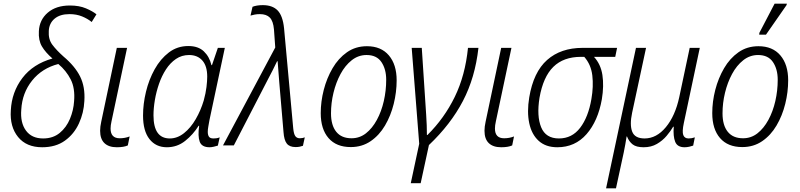

<svg xmlns="http://www.w3.org/2000/svg" viewBox="-20 -793 4360 1047"><path d="M210 10Q124 10 78.5 -46Q33 -102 39 -191Q44 -291 102 -367.5Q160 -444 266 -474Q228 -507 208.5 -540Q189 -573 192 -623Q195 -685 240.5 -724Q286 -763 361 -763Q412 -763 448.5 -747.5Q485 -732 506 -715L480 -673Q458 -691 427.5 -703.5Q397 -716 359 -716Q307 -716 277.5 -691Q248 -666 246 -624Q243 -579 265.5 -549Q288 -519 326 -485Q389 -432 417 -375.5Q445 -319 440 -242Q437 -178 410.5 -120Q384 -62 334 -26Q284 10 210 10ZM215 -38Q269 -38 305.5 -68Q342 -98 361.5 -145Q381 -192 384 -241Q390 -312 365.5 -360Q341 -408 298 -444Q209 -421 155 -353.5Q101 -286 96 -195Q90 -124 121.5 -81Q153 -38 215 -38Z M617 10Q573 10 549.5 -12.5Q526 -35 526 -80Q526 -102 532 -129L617 -532H673L588 -131Q583 -109 583 -92Q583 -39 633 -39Q662 -39 687 -49L677 0Q666 5 651 7.5Q636 10 617 10Z M890 10Q830 10 795 -34.5Q760 -79 760 -163Q760 -226 776 -292.5Q792 -359 823.5 -415.5Q855 -472 901 -507Q947 -542 1007 -542Q1061 -542 1091.5 -513Q1122 -484 1133 -438H1136L1168 -532H1206L1122 -137Q1119 -119 1116 -103Q1113 -87 1113 -74Q1113 -57 1119.5 -47.5Q1126 -38 1144 -38Q1151 -38 1159.5 -39Q1168 -40 1178 -44L1168 1Q1159 4 1146 7Q1133 10 1123 10Q1080 10 1069 -20.5Q1058 -51 1066 -107H1063Q1033 -59 989.5 -24.5Q946 10 890 10ZM906 -38Q947 -38 983.5 -67Q1020 -96 1047.5 -143.5Q1075 -191 1091 -245Q1102 -285 1106 -318.5Q1110 -352 1110 -375Q1110 -433 1083.5 -463Q1057 -493 1011 -493Q971 -493 939.5 -471.5Q908 -450 885 -414.5Q862 -379 847 -335.5Q832 -292 824.5 -247.5Q817 -203 817 -164Q817 -38 906 -38Z M1592 9Q1559 9 1544 -10Q1529 -29 1526 -73L1503 -343Q1501 -378 1498 -407Q1495 -436 1494 -459H1491Q1481 -437 1467.5 -411Q1454 -385 1442 -362L1255 0H1196L1481 -534L1474 -632Q1470 -678 1451.5 -697Q1433 -716 1397 -716Q1382 -716 1369 -713.5Q1356 -711 1346 -708L1357 -756Q1367 -760 1381 -762.5Q1395 -765 1413 -765Q1466 -765 1494 -736Q1522 -707 1529 -639L1579 -93Q1582 -62 1590.5 -50.5Q1599 -39 1615 -39Q1623 -39 1630 -40.5Q1637 -42 1642 -44L1632 2Q1624 5 1614 7Q1604 9 1592 9Z M1893 9Q1814 9 1771.5 -40Q1729 -89 1729 -176Q1729 -239 1745.5 -303Q1762 -367 1793.5 -421Q1825 -475 1872 -508Q1919 -541 1981 -541Q2058 -541 2100.5 -491Q2143 -441 2143 -355Q2143 -291 2127 -226.5Q2111 -162 2079.5 -108.5Q2048 -55 2001 -23Q1954 9 1893 9ZM1897 -39Q1941 -39 1975.5 -66Q2010 -93 2035 -139Q2060 -185 2073 -242Q2086 -299 2086 -358Q2086 -416 2060 -454.5Q2034 -493 1979 -493Q1934 -493 1898 -464.5Q1862 -436 1837 -389.5Q1812 -343 1798.5 -287Q1785 -231 1785 -175Q1785 -110 1813.5 -74.5Q1842 -39 1897 -39Z M2220 206 2266 -9 2225 -532H2280L2304 -167Q2306 -142 2307 -110Q2308 -78 2308 -57H2311Q2403 -148 2460 -265Q2517 -382 2532 -532H2589Q2571 -370 2504.5 -242.5Q2438 -115 2319 -2L2274 206Z M2713 10Q2669 10 2645.5 -12.5Q2622 -35 2622 -80Q2622 -102 2628 -129L2713 -532H2769L2684 -131Q2679 -109 2679 -92Q2679 -39 2729 -39Q2758 -39 2783 -49L2773 0Q2762 5 2747 7.5Q2732 10 2713 10Z M3019 10Q2956 10 2917.5 -25Q2879 -60 2866 -121.5Q2853 -183 2866 -262Q2889 -400 2963.5 -466Q3038 -532 3157 -532H3345L3335 -483H3219Q3256 -443 3265 -384Q3274 -325 3262 -252Q3241 -133 3178.5 -61.5Q3116 10 3019 10ZM3028 -38Q3099 -38 3143.5 -96Q3188 -154 3205 -253Q3217 -322 3210 -381.5Q3203 -441 3166 -483H3148Q3053 -483 2997.5 -428.5Q2942 -374 2922 -260Q2906 -160 2931 -99Q2956 -38 3028 -38Z M3285 234 3448 -532H3503L3427 -178Q3413 -112 3427.5 -75Q3442 -38 3495 -38Q3560 -38 3611 -99.5Q3662 -161 3684 -263L3741 -532H3796L3709 -122Q3699 -75 3706 -56.5Q3713 -38 3735 -38Q3752 -38 3769 -44L3760 1Q3752 4 3739 7Q3726 10 3713 10Q3674 10 3662 -19.5Q3650 -49 3654 -102H3651Q3637 -78 3615 -52Q3593 -26 3562 -8Q3531 10 3490 10Q3450 10 3430 -5.5Q3410 -21 3399 -49H3397Q3394 -29 3390 -6.5Q3386 16 3381 40L3339 234Z M4028 9Q3949 9 3906.5 -40Q3864 -89 3864 -176Q3864 -239 3880.5 -303Q3897 -367 3928.5 -421Q3960 -475 4007 -508Q4054 -541 4116 -541Q4193 -541 4235.5 -491Q4278 -441 4278 -355Q4278 -291 4262 -226.5Q4246 -162 4214.5 -108.5Q4183 -55 4136 -23Q4089 9 4028 9ZM4032 -39Q4076 -39 4110.5 -66Q4145 -93 4170 -139Q4195 -185 4208 -242Q4221 -299 4221 -358Q4221 -416 4195 -454.5Q4169 -493 4114 -493Q4069 -493 4033 -464.5Q3997 -436 3972 -389.5Q3947 -343 3933.5 -287Q3920 -231 3920 -175Q3920 -110 3948.5 -74.5Q3977 -39 4032 -39ZM4120 -604 4121 -614 4204 -773H4271L4269 -765L4157 -604Z"/></svg>

Font: Noto Sans SemiCondensed Light
Style: Italic
Weight: 300
Width: 4
Italic angle: -12°
Designer: Monotype Design Team
Foundry: Monotype Imaging Inc.
Version: Version 2.013; ttfautohint (v1.8.4.7-5d5b)